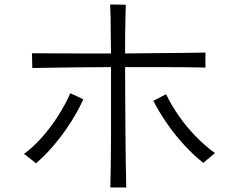

<svg xmlns="http://www.w3.org/2000/svg" viewBox="-20 -800 1040 844"><path d="M465 24Q466 -14 467 -73.5Q468 -133 468 -205.5Q468 -278 468 -355Q468 -432 468 -505Q398 -505 331.5 -504Q265 -503 211 -502.5Q157 -502 122 -501Q122 -506 121.5 -520Q121 -534 121 -547.5Q121 -561 120 -566Q157 -566 212 -565.5Q267 -565 333 -565Q399 -565 468 -565L467 -636Q467 -735 464 -780Q470 -780 484.5 -780Q499 -780 513 -779.5Q527 -779 533 -779Q532 -757 531.5 -722Q531 -687 530 -637V-565Q603 -566 671 -566.5Q739 -567 794.5 -567.5Q850 -568 883 -569V-503Q850 -504 794.5 -504.5Q739 -505 671 -505Q603 -505 530 -505Q530 -438 530.5 -361.5Q531 -285 531.5 -211.5Q532 -138 533 -76.5Q534 -15 535 24ZM874 -84Q834 -115 793 -159Q752 -203 716 -254.5Q680 -306 654 -357Q658 -359 670 -365Q682 -371 694 -377.5Q706 -384 710 -386Q733 -338 766.5 -290Q800 -242 841 -200Q882 -158 925 -127Q921 -124 910.5 -115Q900 -106 889 -97Q878 -88 874 -84ZM138 -82Q134 -86 123 -94.5Q112 -103 101 -112Q90 -121 85 -123Q126 -153 165 -197Q204 -241 236 -291.5Q268 -342 289 -390Q294 -388 306 -382.5Q318 -377 330.5 -371Q343 -365 346 -363Q323 -312 289.5 -260Q256 -208 217 -162Q178 -116 138 -82Z"/></svg>

Font: Zen Kaku Gothic Antique
Style: Regular
Weight: 400
Designer: Yoshimichi Ohira
Foundry: Positype
Version: Version 1.001